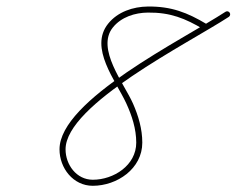

<svg xmlns="http://www.w3.org/2000/svg" viewBox="-20 -572 743 603"><path d="M632.6 -483.1C635.2 -487.6 633.8 -493.5 629.3 -496.2C568.1 -532.7 518.1 -552.3 444.3 -551.5C397.7 -551 349.5 -534.9 319.6 -497.6C258.9 -422 343.7 -318.5 376.3 -248C394.3 -209 407.9 -167.4 407.9 -124C407.9 -52.8 337.1 -7.5 271.4 -7.5C220.2 -7.5 185.9 -54.7 185.9 -103C185.9 -244.1 572.2 -436.4 698.6 -519C703 -521.9 704.2 -527.8 701.3 -532.2C698.5 -536.6 692.6 -537.8 688.2 -535C688.2 -535 688.2 -535 688.2 -535C554.8 -447.8 166.9 -258 166.9 -103C166.9 -44.2 209.6 11.5 271.4 11.5C347.7 11.5 426.9 -42.1 426.9 -124C426.9 -166.7 414.8 -207.9 397.7 -246.7C370 -309.7 281 -419.1 334.4 -485.7C360.7 -518.5 403.7 -532.1 444.5 -532.5C514.8 -533.2 561.4 -514.5 619.5 -479.8C624 -477.2 629.9 -478.6 632.6 -483.1Z"/></svg>

Font: FRB American Cursive Extralight
Style: Italic
Weight: 200
Italic angle: -25°
Version: Version 2.0;Modular Font Editor K font №1